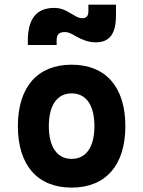

<svg xmlns="http://www.w3.org/2000/svg" viewBox="-20 -810 626 839"><path d="M293 9.8C441.9 9.8 527.8 -87.9 527.8 -258.8C527.8 -429.7 441.9 -527.3 293 -527.3C144 -527.3 58.1 -429.7 58.1 -258.8C58.1 -87.9 144 9.8 293 9.8ZM101.6 -613.3H227.5V-633.8C227.5 -661.1 239.7 -669.9 263.7 -669.9C281.7 -669.9 294.4 -661.1 315.4 -649.4C340.3 -636.2 365.7 -625 398.9 -625C460 -625 486.8 -664.1 486.8 -742.2V-789.6H366.2V-759.8C366.2 -740.2 357.4 -730.5 339.8 -730.5C321.8 -730.5 312.5 -738.3 293 -749.5C264.2 -766.6 246.1 -775.4 216.3 -775.4C140.1 -775.4 101.6 -728 101.6 -632.8ZM293 -115.7C230 -115.7 193.4 -167.5 193.4 -258.8C193.4 -350.6 230 -401.9 293 -401.9C356.4 -401.9 392.6 -350.6 392.6 -258.8C392.6 -167.5 356.4 -115.7 293 -115.7Z"/></svg>

Font: Cascadia Code
Style: Bold
Weight: 700
Monospace: yes
Designer: Aaron Bell
Foundry: Saja Typeworks
Version: Version 2404.023